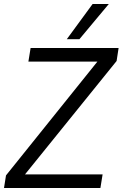

<svg xmlns="http://www.w3.org/2000/svg" viewBox="-41 -940 613 960"><path d="M-21 0 -11 -63 446 -632H101L112 -700H552L542 -635L84 -68H472L461 0ZM293 -744 422 -920H503L356 -744Z"/></svg>

Font: Georama
Style: Italic
Weight: 400
Italic angle: -9°
Designer: Jean-Baptiste Levee
Foundry: Production Type
Version: Version 1.000